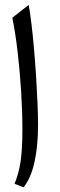

<svg xmlns="http://www.w3.org/2000/svg" viewBox="-20 -763 248 791"><path d="M98.1 -742.7Q104 -711.9 109.6 -664.8Q115.2 -617.7 120.1 -561.8Q125 -505.9 128.7 -448.5Q132.3 -391.1 134.5 -339.1Q136.7 -287.1 136.7 -248Q136.7 -159.7 121.8 -94Q106.9 -28.3 77.1 8.8L40 -5.9Q57.6 -48.3 64.9 -98.6Q72.3 -148.9 72.3 -230Q72.3 -302.7 67.1 -385.7Q62 -468.8 52.7 -548.3Q43.5 -627.9 30.8 -689.9Z"/></svg>

Font: Pinar Regular
Style: Regular
Weight: 400
Designer: Amin Abedi
Version: Version 3.000